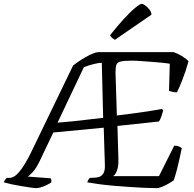

<svg xmlns="http://www.w3.org/2000/svg" viewBox="-48 -974 1006 994"><path d="M138 0Q131 0 111 -3Q91 -6 65.5 -10Q40 -14 14.5 -19.5Q-11 -25 -28 -30Q-26 -37 -21.5 -43.5Q-17 -50 -13 -53H1Q12 -53 24.5 -60Q37 -67 51.5 -84Q66 -101 84 -131Q102 -161 123 -206L330 -634Q339 -642 356.5 -654Q374 -666 394 -677.5Q414 -689 432 -696.5Q450 -704 460 -704H851Q872 -697 893.5 -684Q915 -671 928 -657Q914 -606 896.5 -561.5Q879 -517 868 -496Q854 -496 842.5 -499Q831 -502 827 -504L831 -644Q814 -647 788.5 -649.5Q763 -652 734.5 -654Q706 -656 680.5 -658Q655 -660 637 -660Q598 -660 579 -656Q560 -652 555 -639.5Q550 -627 550 -599L557 -376Q597 -381 639 -386.5Q681 -392 720.5 -398Q760 -404 791 -410L797 -402Q793 -388 787.5 -371.5Q782 -355 775 -345L560 -322L565 -149Q566 -125 562 -107Q558 -89 552 -78Q546 -67 537 -62H775L854 -220Q869 -220 879 -215.5Q889 -211 893 -207Q888 -183 882.5 -157Q877 -131 869.5 -102Q862 -73 852 -41Q843 -34 826.5 -24.5Q810 -15 793.5 -8Q777 -1 766 0Q740 0 703 -1.5Q666 -3 623.5 -6Q581 -9 539 -12.5Q497 -16 462 -21Q427 -26 404 -30Q406 -38 409.5 -43.5Q413 -49 417 -53L438 -54Q451 -54 464.5 -58Q478 -62 487 -76Q496 -90 495 -119L489 -313L228 -288L155 -135Q138 -101 121 -82.5Q104 -64 95 -60L214 -51Q216 -49 217.5 -43Q219 -37 217 -29Q206 -22 191.5 -15Q177 -8 163 -4Q149 0 138 0ZM250 -339Q288 -342 323.5 -345.5Q359 -349 399 -354Q439 -359 486 -364L479 -649Q464 -649 437.5 -642.5Q411 -636 386 -626ZM547 -768Q540 -771 531.5 -779Q523 -787 522 -792Q560 -840 593.5 -876.5Q627 -913 652 -933.5Q677 -954 686 -954Q693 -954 704.5 -945.5Q716 -937 726 -924Q736 -911 736 -898Z"/></svg>

Font: Texturina 12pt ExtraLight
Style: Italic
Weight: 250
Italic angle: -11°
Designer: Guillermo Torres Carreño
Foundry: Omnibus-Type
Version: Version 1.002